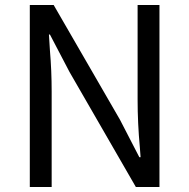

<svg xmlns="http://www.w3.org/2000/svg" viewBox="-20 -753 762 773"><path d="M622 0H527L260 -463L181 -614H177L181 -550Q188 -468 188 -385V0H100V-733H196L463 -271L541 -120H546L543 -160Q534 -258 534 -352V-733H622Z"/></svg>

Font: Source Han Sans & Saira Hybrid
Style: Regular
Weight: 400
Designer: Ryoko NISHIZUKA 西塚涼子 (kana & ideographs); Paul D. Hunt (Latin, Greek & Cyrillic); Wenlong ZHANG 张文龙 (bopomofo); Sandoll 
Foundry: Adobe Systems Incorporated
Version: Version 1.00;August 2, 2021;FontCreator 13.0.0.2675 64-bit